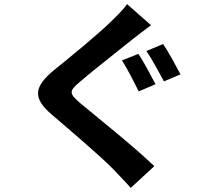

<svg xmlns="http://www.w3.org/2000/svg" viewBox="-20 -841 1040 937"><path d="M655 -578 575 -546C602 -506 636 -436 657 -395L739 -430C720 -466 681 -541 655 -578ZM776 -626 694 -592C722 -553 757 -486 780 -444L861 -478C841 -515 802 -589 776 -626ZM600 -821C585 -798 552 -765 524 -738C457 -672 322 -562 244 -499C145 -417 137 -362 236 -279C326 -202 477 -73 532 -16C560 14 591 45 618 76L733 -30C635 -125 445 -276 370 -339C317 -385 316 -396 369 -441C435 -498 565 -599 629 -651C653 -669 685 -695 717 -718Z"/></svg>

Font: Noto Sans CJK KR Bold
Style: Regular
Weight: 700
Designer: Ryoko NISHIZUKA (kana & ideographs); Paul D. Hunt (Latin, Greek & Cyrillic); Wenlong ZHANG (bopomofo); Sandoll Communica
Foundry: Adobe Systems Incorporated
Version: Version 1.004;PS 1.004;hotconv 1.0.82;makeotf.lib2.5.63406